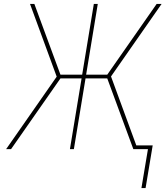

<svg xmlns="http://www.w3.org/2000/svg" viewBox="-20 -755 840 972"><path d="M696 197 729 0H655L523 -358H413L354 0H334L393 -358H286L36 0H11L267 -367L132 -735H154L286 -377H396L455 -735H475L416 -377H523L773 -735H798L542 -368L670 -19H753L717 197Z"/></svg>

Font: Iosevka Aile Thin Oblique
Style: Regular
Weight: 100
Italic angle: -9°
Designer: Belleve Invis
Foundry: Belleve Invis
Version: Version 31.1.0; ttfautohint (v1.8.4)